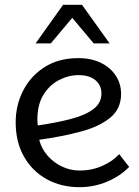

<svg xmlns="http://www.w3.org/2000/svg" viewBox="-20 -765 575 796"><path d="M309.5 11Q233.5 11 173.8 -22Q114 -55 79.5 -115.5Q45 -176 45 -258Q45 -328.5 75.8 -389Q106.5 -449.5 164.8 -486.8Q223 -524 305 -524Q359 -524 398.8 -504.2Q438.5 -484.5 460.2 -451Q482 -417.5 482 -375.5Q482 -314.5 437.5 -277.5Q393 -240.5 316.2 -219.8Q239.5 -199 142.5 -185.5Q152.5 -147.5 178 -118.8Q203.5 -90 238 -74Q272.5 -58 309.5 -58Q361.5 -58 405.2 -77.8Q449 -97.5 474 -126L515.5 -73Q478 -34.5 423.8 -11.8Q369.5 11 309.5 11ZM136.5 -245Q213.5 -256 273 -271.5Q332.5 -287 366.5 -312.2Q400.5 -337.5 400.5 -377.5Q400.5 -411.5 375.8 -432.5Q351 -453.5 305.5 -453.5Q264 -453.5 224.8 -433.2Q185.5 -413 160.2 -372.2Q135 -331.5 135 -269.5Q135 -257 136.5 -245ZM127.5 -585 241.5 -745H320L434.5 -585H368.5L279.5 -691L190.5 -585Z"/></svg>

Font: Mooli
Style: Regular
Weight: 400
Designer: Vernon Adams
Foundry: Vernon Adams
Version: Version 1.000; ttfautohint (v1.8.4.7-5d5b);gftools[0.9.33]